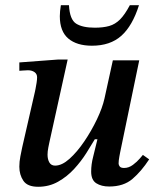

<svg xmlns="http://www.w3.org/2000/svg" viewBox="-20 -704 612 735"><path d="M126 11Q85 11 69.5 -12Q54 -35 54 -66Q54 -85 58 -105.5Q62 -126 65 -140L114 -354Q114 -354 116 -364Q118 -374 120 -386.5Q122 -399 122 -408Q122 -421 112 -428Q102 -435 87 -435Q76 -435 67.5 -434Q59 -433 54 -433V-465L201 -476H239L169 -159Q168 -155 165 -139.5Q162 -124 162 -112Q162 -94 169 -82Q176 -70 191 -70Q217 -70 246 -96Q275 -122 302.5 -162.5Q330 -203 351 -247Q372 -291 380 -327L412 -473H513L440 -121Q440 -121 437 -105Q434 -89 434 -78Q434 -72 438.5 -66.5Q443 -61 455 -61Q473 -61 489 -73Q505 -85 515.5 -97.5Q526 -110 527 -111L551 -94Q521 -48 487 -19Q453 10 398 10Q368 10 348.5 -2.5Q329 -15 329 -47Q329 -75 336.5 -103.5Q344 -132 353 -171H343Q330 -149 310.5 -118Q291 -87 264 -57.5Q237 -28 202.5 -8.5Q168 11 126 11ZM332 -529Q274 -529 241.5 -556.5Q209 -584 209 -642Q209 -651 210 -661.5Q211 -672 213 -684H244Q247 -629 271.5 -613.5Q296 -598 343 -598Q375 -598 398 -604.5Q421 -611 439.5 -629.5Q458 -648 477 -684H512Q487 -605 444.5 -567Q402 -529 332 -529Z"/></svg>

Font: STIX Two Text Medium
Style: Italic
Weight: 500
Italic angle: -12°
Designer: Ross Mills, John Hudson & Paul Hanslow, Tiro Typeworks Ltd; with prior portions MicroPress Inc. and Coen Hoffman, Elsevi
Foundry: Tiro Typeworks Ltd
Version: Version 2.13 b171